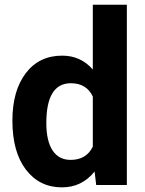

<svg xmlns="http://www.w3.org/2000/svg" viewBox="-20 -794 621 824"><path d="M33.2 -276.6Q33.2 -404 90.4 -479.6Q147.6 -555.2 246.9 -555.2Q326.4 -555.2 378.3 -495.7V-773.8H524.4V0H392.9L385.9 -57.9Q331.5 10.1 245.8 10.1Q149.6 10.1 91.4 -65.7Q33.2 -141.6 33.2 -276.6ZM178.8 -266Q178.8 -189.4 205.5 -148.6Q232.2 -107.8 283.1 -107.8Q350.6 -107.8 378.3 -164.7V-379.8Q351.1 -436.8 284.1 -436.8Q178.8 -436.8 178.8 -266Z"/></svg>

Font: Vazir FD
Style: Bold
Weight: 700
Foundry: DejaVu fonts team - Redesigned by Saber Rastikerdar
Version: Version 21.10;October 20, 2019;FontCreator 12.0.0.2547 64-bi